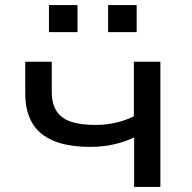

<svg xmlns="http://www.w3.org/2000/svg" viewBox="-20 -733 753 753"><path d="M506 0V-194Q471 -177 427.5 -167Q384 -157 335 -157Q247 -157 190.5 -180.5Q134 -204 106.5 -250.5Q79 -297 79 -366V-491H183V-374Q183 -326 202 -297Q221 -268 259 -255.5Q297 -243 354 -243Q395 -243 433 -251.5Q471 -260 505 -277V-491H609V0ZM404 -607V-713H516V-607ZM172 -607V-713H284V-607Z"/></svg>

Font: Nunito Sans 10pt Expanded Medium
Style: Regular
Weight: 500
Width: 7
Designer: Vernon Adams
Foundry: Vernon Adams
Version: Version 3.101;gftools[0.9.27]